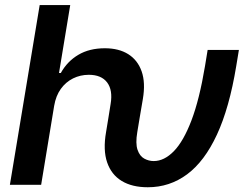

<svg xmlns="http://www.w3.org/2000/svg" viewBox="-20 -748 1006 777"><path d="M20 0 140.6 -727.5H264.2L218.8 -452.6H226.1Q252 -499.5 296.9 -526.1Q341.8 -552.7 404.3 -552.7Q460.9 -552.7 499 -528.8Q537.1 -504.9 553.2 -459.2Q569.3 -413.6 558.1 -347.2L545.4 -272.5H418.9L427.7 -327.6Q437 -383.3 413.6 -414.3Q390.1 -445.3 339.4 -445.3Q305.2 -445.3 275.6 -430.7Q246.1 -416 226.1 -388.2Q206.1 -360.4 199.2 -319.8L146.5 0ZM578.1 9.8Q514.6 9.8 472.7 -15.6Q430.7 -41 413.6 -90.8Q396.5 -140.6 409.2 -213.4L418.9 -272.5H545.4L535.6 -213.4Q527.8 -167.5 536.6 -141.8Q545.4 -116.2 563.7 -106.2Q582 -96.2 602.1 -96.2Q644.5 -96.2 683.6 -136.2Q722.7 -176.3 754.9 -261Q787.1 -345.7 809.6 -480.5L820.3 -545.9H946.8L936 -480.5Q908.2 -311.5 857.9 -203.1Q807.6 -94.7 737.1 -42.5Q666.5 9.8 578.1 9.8Z"/></svg>

Font: Inter 18pt SemiBold
Style: Italic
Weight: 600
Italic angle: -9.3988°
Designer: Rasmus Andersson
Foundry: rsms
Version: Version 4.001;git-66647c0bb